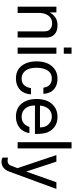

<svg xmlns="http://www.w3.org/2000/svg" viewBox="784 -1554 987 2596"><g transform="rotate(90 1278.0 -255.5)"><path d="M70 -524H147V-436Q201 -522 277 -535Q287 -537 298 -538Q309 -539 321 -539Q425 -539 467 -470Q485 -440 487 -396V0H404V-363Q404 -432 346 -457Q323 -466 296 -466Q213 -466 175 -389Q154 -347 154 -289V0H70Z M706 -524V0H623V-524ZM706 -729V-624H622V-729Z M1165 -348Q1152 -445 1068 -460Q1064 -461 1057.5 -461Q1051 -461 1041 -462Q946 -462 912 -362Q896 -317 896 -253Q896 -116 975 -71Q1004 -54 1043 -54Q1150 -54 1171 -180H1255Q1245 -44 1140 3Q1095 23 1041 23Q911 23 850 -82Q809 -152 809 -253Q809 -413 901 -490Q959 -539 1042 -539Q1147 -539 1206 -471L1214 -461Q1243 -416 1249 -348Z M1405 -234Q1407 -162 1433 -122Q1477 -54 1559 -54Q1661 -54 1696 -159H1780Q1758 -39 1654 5Q1610 23 1556 23Q1420 23 1357 -87Q1318 -154 1318 -255Q1318 -414 1412 -490Q1471 -539 1558 -539Q1674 -539 1738 -457Q1748 -444 1756 -430.5Q1764 -417 1770 -401Q1791 -347 1791 -234ZM1701 -302 1702 -308Q1702 -388 1643 -433Q1605 -462 1557 -462Q1471 -462 1431 -387Q1411 -351 1407 -302Z M1986 -729V0H1902V-729Z M2444 -524H2534L2301 110L2297 119V120Q2278 168 2244 193Q2218 213 2184 217Q2179 218 2175 218Q2171 218 2166 218Q2135 218 2110 205V130Q2137 136 2154 136Q2199 136 2217 96L2221 85L2253 2L2076 -524H2165L2299 -116Z"/></g></svg>

Font: Ekushey Lal Sabuj Normal
Style: Regular
Weight: 400
Designer: Al Mamun Sumon
Foundry: Al Mamun Sumon
Version: Version 1.0